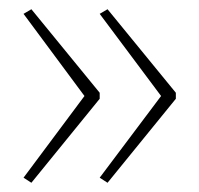

<svg xmlns="http://www.w3.org/2000/svg" viewBox="-20 -487 432 416"><path d="M361 -273 213 -91 196 -102 329 -279 196 -457 213 -467 361 -286ZM196 -273 48 -91 31 -102 163 -279 31 -457 48 -467 196 -286Z"/></svg>

Font: Noto Sans Gurmukhi UI SemiCondensed Thin
Style: Regular
Weight: 100
Width: 4
Designer: Jelle Bosma - Monotype Design Team
Foundry: Monotype Imaging Inc.
Version: Version 2.004; ttfautohint (v1.8.4.7-5d5b)